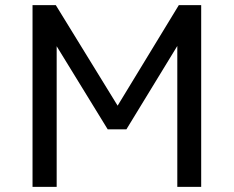

<svg xmlns="http://www.w3.org/2000/svg" viewBox="-20 -726 908 746"><path d="M106.4 0V-706.1H196.8L437 -315.4L674.8 -706.1H761.7V0H668.9V-547.4L471.2 -223.6H398.4L200.2 -546.4V0Z"/></svg>

Font: Monda
Style: Regular
Weight: 400
Designer: Vernon Adams
Foundry: Vernon Adams
Version: Version 2.100; ttfautohint (v1.8.3)